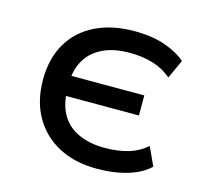

<svg xmlns="http://www.w3.org/2000/svg" viewBox="-81 -595 730 693"><g transform="rotate(15 283.5 -248.5)"><path d="M335 9Q254 9 193.5 -23Q133 -55 99.5 -113.5Q66 -172 66 -252Q66 -331 99.5 -388Q133 -445 195 -475.5Q257 -506 340 -506Q407 -506 455.5 -489Q504 -472 533 -446L501 -376Q471 -402 431.5 -414Q392 -426 344 -426Q286 -426 245.5 -407Q205 -388 183.5 -353.5Q162 -319 160 -273L151 -291H434V-216H151L160 -235Q162 -181 184 -144.5Q206 -108 247.5 -89.5Q289 -71 344 -71Q393 -71 432 -82.5Q471 -94 500 -120L532 -51Q513 -32 483.5 -18.5Q454 -5 417 2Q380 9 335 9Z"/></g></svg>

Font: Nunito Sans 7pt Medium
Style: Regular
Weight: 500
Designer: Vernon Adams
Foundry: Vernon Adams
Version: Version 3.101;gftools[0.9.27]